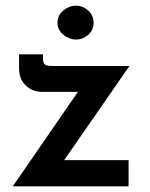

<svg xmlns="http://www.w3.org/2000/svg" viewBox="-20 -655 527 675"><path d="M128 -332Q95 -332 71 -354Q47 -376 47 -416V-464H131V-450Q131 -432 139 -427.5Q147 -423 165 -423H435L189 -68L168 -92H432V0H25L276 -364L294 -332ZM182 -575Q182 -601 202.5 -618Q223 -635 247 -635Q271 -635 290 -618Q309 -601 309 -575Q309 -549 290 -532.5Q271 -516 247 -516Q223 -516 202.5 -533Q182 -550 182 -575Z"/></svg>

Font: Josefin Sans Thin SemiBold
Style: Regular
Weight: 600
Version: Version 2.000